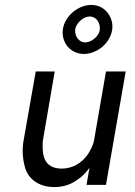

<svg xmlns="http://www.w3.org/2000/svg" viewBox="-20 -750 549 779"><path d="M235 -631C235 -627 234 -623 234 -619C234 -605 237 -592 243 -579C255 -552 285 -531 320 -531C373 -531 427 -574 435 -629C436 -634 436 -639 436 -644C436 -681 407 -730 350 -730C298 -730 243 -686 235 -631ZM285 -630C289 -659 321 -683 343 -683C344 -683 345 -683 346 -683C370 -682 385 -659 385 -637C385 -635 385 -633 385 -631C383 -602 349 -578 327 -578C326 -578 325 -578 324 -578C300 -579 285 -602 285 -624C285 -626 285 -628 285 -630ZM331 0H410L490 -460H410L361 -177C356 -158 347 -140 336 -123C311 -88 274 -66 231 -66C230 -66 228 -66 227 -66C158 -68 153 -122 153 -156C153 -164 153 -172 154 -180L202 -460H125L74 -170C73 -158 72 -147 72 -136C72 -116 75 -95 81 -72C93 -28 133 9 200 9C234 9 264 0 290 -18C311 -31 328 -48 343 -69Z"/></svg>

Font: Jost
Style: Italic
Weight: 400
Italic angle: -5°
Version: Version 3.710